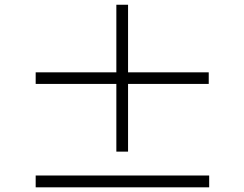

<svg xmlns="http://www.w3.org/2000/svg" viewBox="-20 -820 1040 817"><path d="M524.9 -462.9V-174.8H475.1V-462.9H131.8V-512.2H475.1V-799.8H524.9V-512.2H868.2V-462.9ZM870.1 -22.9H131.8V-73.2H870.1Z"/></svg>

Font: Source Han Sans CN Light
Style: Regular
Weight: 300
Designer: Ryoko NISHIZUKA  (kana, bopomofo & ideographs); Paul D. Hunt (Latin, Greek & Cyrillic); Sandoll Communications , Soo-you
Foundry: Adobe
Version: Version 2.000;hotconv 1.0.107;makeotfexe 2.5.65593